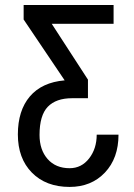

<svg xmlns="http://www.w3.org/2000/svg" viewBox="-20 -548 533 761"><path d="M430.2 -528.3H73.7V-470.7L236.3 -229.5C176.1 -224.3 130.1 -203 98.4 -165.8C66.7 -128.5 50.8 -78.3 50.8 -15.1C50.8 48 69.3 98.5 106.4 136.2C143.6 174 193.4 192.9 255.9 192.9C313.2 192.9 359.8 173.9 395.8 136C431.7 98.1 449.7 48 449.7 -14.2H363.3C363.3 22.6 353.3 54 333.3 79.8C313.2 105.7 287.4 118.7 255.9 118.7C219.1 118.7 190 106.5 168.7 82.3C147.4 58 136.7 26.2 136.7 -13.2C136.7 -64.9 147.6 -102.1 169.4 -124.8C191.2 -147.4 223.3 -158.7 265.6 -158.7H328.6V-232.4L185.1 -453.6H430.2Z"/></svg>

Font: Roboto Condensed
Style: Regular
Weight: 400
Designer: Google
Version: Version 2.134; 2016